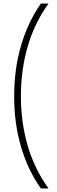

<svg xmlns="http://www.w3.org/2000/svg" viewBox="-20 -871 323 1084"><path d="M60 -327Q60 -483 99.5 -616Q139 -749 211 -851H254Q175 -742 136.5 -609Q98 -476 98 -328Q98 -180 136.5 -48Q175 84 254 193H211Q138 91 99 -41Q60 -173 60 -327Z"/></svg>

Font: Noto Sans Tamil UI Condensed ExtraLight
Style: Regular
Weight: 200
Width: 3
Designer: Jelle Bosma - Monotype Design Team
Foundry: Monotype Imaging Inc.
Version: Version 2.004; ttfautohint (v1.8.4.7-5d5b)